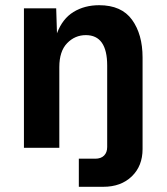

<svg xmlns="http://www.w3.org/2000/svg" viewBox="-20 -568 640 738"><path d="M72 0V-536H196L199 -440Q220 -496 262.5 -522Q305 -548 361 -548Q447 -548 487.5 -492Q528 -436 528 -347V5Q528 70 486.5 110Q445 150 377 150H283V42H346Q368 42 380 30Q392 18 392 -3V-316Q392 -433 310 -433Q268 -433 238 -402Q208 -371 208 -310V0Z"/></svg>

Font: Geist Mono
Style: Bold
Weight: 700
Monospace: yes
Designer: Basement.studio, Andrés Briganti, Mateo Zaragoza
Foundry: Basement.studio, Vercel, Andrés Briganti, Guido Ferreyra, Mateo Zaragoza
Version: Version 1.500; ttfautohint (v1.8.4.7-5d5b)